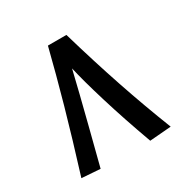

<svg xmlns="http://www.w3.org/2000/svg" viewBox="-125 -629 738 751"><g transform="rotate(-30 244.0 -254.0)"><path d="M268.6 -515.1Q310.5 -371.1 352.8 -246.1Q395 -121.1 442.4 -0.5L345.7 7.3Q299.8 -119.1 268.1 -223.4Q236.3 -327.6 222.2 -390.6Q210.9 -343.3 197.3 -288.3Q183.6 -233.4 165.5 -162.1Q147.5 -90.8 122.6 5.4L39.1 -0.5Q86.9 -153.8 122.1 -278.6Q157.2 -403.3 185.1 -515.1Z"/></g></svg>

Font: Markazi Text
Style: Bold
Weight: 700
Designer: Borna Izadpanah (Arabic designer), Fiona Ross (Arabic design director) and Florian Runge (Latin designer)
Foundry: Borna Izadpanah and Florian Runge
Version: Version 1.001; ttfautohint (v1.8.3)